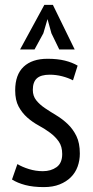

<svg xmlns="http://www.w3.org/2000/svg" viewBox="-20 -752 378 784"><path d="M51 -82Q71 -70 98.5 -61.5Q126 -53 155 -53Q188 -53 211 -69.5Q234 -86 234 -123Q234 -154 220 -174Q206 -194 184.5 -210Q163 -226 138 -239.5Q113 -253 91.5 -272Q70 -291 56 -317Q42 -343 42 -383Q42 -447 76.5 -479.5Q111 -512 174 -512Q215 -512 245 -504.5Q275 -497 297 -484L278 -424Q259 -434 234 -440.5Q209 -447 183 -447Q147 -447 130.5 -432Q114 -417 114 -385Q114 -360 128 -342.5Q142 -325 163.5 -310.5Q185 -296 210 -281Q235 -266 256.5 -245.5Q278 -225 292 -196.5Q306 -168 306 -125Q306 -97 297 -72Q288 -47 269.5 -28.5Q251 -10 223.5 1Q196 12 159 12Q115 12 83 3.5Q51 -5 29 -19ZM161 -732H196L285 -550H222L190 -616L174 -674L157 -616L121 -550H62Z"/></svg>

Font: PT Sans Narrow
Style: Regular
Weight: 400
Width: 3
Designer: A.Korolkova, O.Umpeleva, V.Yefimov
Foundry: ParaType Ltd
Version: Version 2.003W OFL